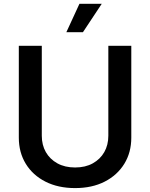

<svg xmlns="http://www.w3.org/2000/svg" viewBox="-20 -965 778 996"><path d="M369.6 10.7Q281.7 10.7 215.8 -22.7Q149.9 -56.2 113.8 -115.2Q77.6 -174.3 77.6 -251V-727.5H196.8V-260.7Q196.8 -212.9 217.8 -176Q238.8 -139.2 277.6 -117.7Q316.4 -96.2 369.6 -96.2Q422.9 -96.2 461.4 -117.7Q500 -139.2 521 -176Q542 -212.9 542 -260.7V-727.5H661.1V-251Q661.1 -174.3 624.8 -115.2Q588.4 -56.2 522.9 -22.7Q457.5 10.7 369.6 10.7ZM324.2 -797.9 392.1 -945.3H507.8L410.2 -797.9Z"/></svg>

Font: Inter
Style: 540
Weight: 540
Designer: Rasmus Andersson
Foundry: rsms
Version: Version 4.001;git-66647c0bb